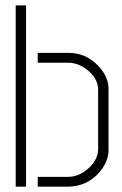

<svg xmlns="http://www.w3.org/2000/svg" viewBox="-20 -703 458 723"><path d="M39.1 0V-682.6H78.1V0ZM122.1 0V-37.1H237.3Q281.2 -37.1 319.3 -75.2Q348.6 -105.5 349.6 -139.6V-364.3Q349.6 -410.2 302.7 -444.3Q270.5 -466.8 237.3 -466.8H122.1V-503.9H238.3Q306.6 -503.9 354.5 -450.2Q388.7 -411.1 388.7 -368.2V-137.7Q388.7 -91.8 349.6 -48.8Q303.7 -1 235.4 0Z"/></svg>

Font: Post No Bills Jaffna Light
Style: Regular
Weight: 300
Designer: Kosala Senevirathne, Siva Puranthara, Lasantha Premarathna, Tharique Azeez
Foundry: Mooniak
Version: Version 1.220 ; ttfautohint (v1.6)